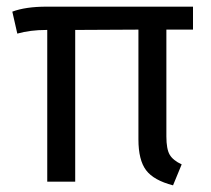

<svg xmlns="http://www.w3.org/2000/svg" viewBox="-20 -546 633 577"><path d="M560 -457H480V-136Q480 -98 490 -81Q500 -64 526 -52L500 11Q442 -4 419 -34.5Q396 -65 396 -127V-457L206 -456V0H122V-456H119Q71 -456 32 -445L17 -511Q57 -526 120 -526H560Z"/></svg>

Font: FiraGO Book
Style: Regular
Weight: 350
Designer: bBox Type
Foundry: bBox Type GmbH
Version: Version 1.001;PS 001.001;hotconv 1.0.88;makeotf.lib2.5.64775